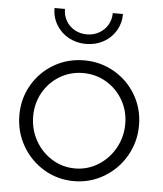

<svg xmlns="http://www.w3.org/2000/svg" viewBox="-53 -786 711 840"><g transform="rotate(5 302.5 -365.5)"><path d="M40 -259.8Q40 -332.5 75.2 -392.8Q110.4 -453.1 170.4 -487.8Q230.5 -522.5 302.7 -522.5Q374 -522.5 434.3 -487.8Q494.6 -453.1 530 -392.8Q565.4 -332.5 565.4 -259.8Q565.4 -187 530 -125.5Q494.6 -64 434.1 -28.1Q373.5 7.8 302.7 7.8Q230.5 7.8 170.4 -28.1Q110.4 -64 75.2 -125.2Q40 -186.5 40 -259.8ZM504.9 -260.7Q504.9 -317.9 477.8 -365Q450.7 -412.1 404.3 -439.5Q357.9 -466.8 302.7 -466.8Q246.6 -466.8 200.4 -439.2Q154.3 -411.6 127.4 -364.3Q100.6 -316.9 100.6 -259.8Q100.6 -202.6 127.4 -154.1Q154.3 -105.5 200.7 -76.7Q247.1 -47.9 302.7 -47.9Q357.4 -47.9 403.8 -76.7Q450.2 -105.5 477.5 -154.3Q504.9 -203.1 504.9 -260.7ZM152.3 -739.3H198.2Q198.2 -710.4 211.9 -687Q225.6 -663.6 249.5 -650.1Q273.4 -636.7 302.7 -636.7Q332 -636.7 356.2 -650.1Q380.4 -663.6 394.3 -687Q408.2 -710.4 408.2 -739.3H453.1Q453.1 -698.7 433.3 -665.5Q413.6 -632.3 379.2 -613.5Q344.7 -594.7 302.7 -594.7Q261.2 -594.7 226.8 -613.5Q192.4 -632.3 172.4 -665.5Q152.3 -698.7 152.3 -739.3Z"/></g></svg>

Font: Reddit Sans Chocolate Light
Style: Regular
Weight: 300
Designer: Stephen Hutchings
Foundry: Reddit
Version: Version 1.013